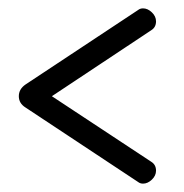

<svg xmlns="http://www.w3.org/2000/svg" viewBox="-20 -507 440 459"><path d="M41 -305 310 -483Q315 -487 322 -487Q333 -487 343 -477.5Q353 -468 353 -456Q353 -442 342 -435L104 -277L342 -120Q353 -113 353 -99Q353 -87 343 -77.5Q333 -68 322 -68Q315 -68 310 -72L41 -250Q25 -260 25 -277Q25 -294 41 -305Z"/></svg>

Font: Dosis
Style: Book
Weight: 400
Designer: EdgarTolentino, PabloImpallari, IginoMarini
Foundry: EdgarTolentino, PabloImpallari, IginoMarini
Version: Version 1.007